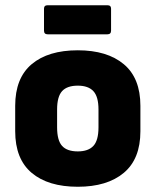

<svg xmlns="http://www.w3.org/2000/svg" viewBox="-20 -701 593 733"><path d="M277 12Q164 12 101 -41Q38 -94 38 -200V-297Q38 -403 101 -456Q164 -509 277 -509Q389 -509 452.5 -456Q516 -403 516 -297V-200Q516 -94 452.5 -41Q389 12 277 12ZM277 -123Q317 -123 336.5 -144Q356 -165 356 -215V-283Q356 -332 336.5 -353Q317 -374 277 -374Q236 -374 217 -353Q198 -332 198 -283V-215Q198 -165 217 -144Q236 -123 277 -123ZM162 -570Q148 -570 148 -584V-668Q148 -681 162 -681H390Q404 -681 404 -668V-584Q404 -570 390 -570Z"/></svg>

Font: Sofia Sans Black
Style: Regular
Weight: 900
Designer: Botio Nikoltchev, Ani Petrova
Foundry: lettersoup
Version: Version 4.100; ttfautohint (v1.8.3)